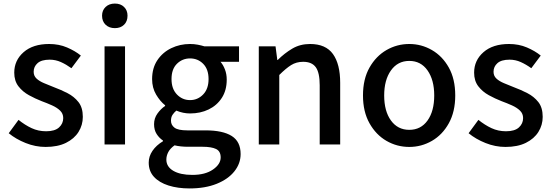

<svg xmlns="http://www.w3.org/2000/svg" viewBox="-20 -811 3102 1078"><path d="M236 14Q179 14 124 -8Q69 -30 29 -63L84 -138Q120 -109 157.5 -91.5Q195 -74 239 -74Q288 -74 311.5 -95.5Q335 -117 335 -148Q335 -173 317.5 -190Q300 -207 272 -219.5Q244 -232 214 -243Q178 -257 142.5 -276.5Q107 -296 83.5 -326.5Q60 -357 60 -403Q60 -472 112.5 -518Q165 -564 256 -564Q311 -564 356.5 -544.5Q402 -525 434 -499L381 -428Q352 -449 322 -462.5Q292 -476 259 -476Q213 -476 191 -456.5Q169 -437 169 -408Q169 -385 185 -370Q201 -355 227.5 -344Q254 -333 284 -321Q322 -307 359 -288Q396 -269 420.5 -238Q445 -207 445 -155Q445 -109 421 -70.5Q397 -32 350.5 -9Q304 14 236 14Z M567 0V-551H682V0ZM625 -653Q593 -653 573 -672Q553 -691 553 -723Q553 -753 573 -772Q593 -791 625 -791Q657 -791 676.5 -772Q696 -753 696 -723Q696 -691 676.5 -672Q657 -653 625 -653Z M1044 247Q978 247 926 230.5Q874 214 844.5 182Q815 150 815 102Q815 67 836 36Q857 5 895 -18V-22Q874 -36 859.5 -58.5Q845 -81 845 -114Q845 -147 864 -173.5Q883 -200 907 -216V-220Q879 -242 856.5 -280Q834 -318 834 -367Q834 -429 863.5 -473Q893 -517 941.5 -540.5Q990 -564 1047 -564Q1070 -564 1090.5 -560Q1111 -556 1127 -551H1322V-464H1218Q1233 -447 1243 -421Q1253 -395 1253 -364Q1253 -304 1225.5 -261.5Q1198 -219 1151.5 -196.5Q1105 -174 1047 -174Q1008 -174 970 -190Q957 -179 948.5 -166Q940 -153 940 -133Q940 -109 960 -94Q980 -79 1032 -79H1134Q1231 -79 1281 -47.5Q1331 -16 1331 54Q1331 107 1296 151Q1261 195 1196.5 221Q1132 247 1044 247ZM1047 -249Q1090 -249 1120.5 -280.5Q1151 -312 1151 -367Q1151 -422 1121 -452.5Q1091 -483 1047 -483Q1004 -483 973.5 -453Q943 -423 943 -367Q943 -312 973.5 -280.5Q1004 -249 1047 -249ZM1060 171Q1132 171 1175.5 141Q1219 111 1219 73Q1219 38 1193 25.5Q1167 13 1117 13H1034Q1015 13 996 11Q977 9 960 5Q935 23 924.5 43.5Q914 64 914 85Q914 125 953 148Q992 171 1060 171Z M1433 0V-551H1527L1537 -474H1539Q1577 -512 1621 -538Q1665 -564 1721 -564Q1809 -564 1849.5 -507.5Q1890 -451 1890 -346V0H1775V-332Q1775 -403 1753 -433.5Q1731 -464 1682 -464Q1644 -464 1614.5 -445.5Q1585 -427 1548 -390V0Z M2278 14Q2209 14 2150 -20Q2091 -54 2054.5 -119Q2018 -184 2018 -275Q2018 -367 2054.5 -431.5Q2091 -496 2150 -530Q2209 -564 2278 -564Q2346 -564 2405 -530Q2464 -496 2500 -431.5Q2536 -367 2536 -275Q2536 -184 2500 -119Q2464 -54 2405 -20Q2346 14 2278 14ZM2278 -82Q2343 -82 2380.5 -134.5Q2418 -187 2418 -275Q2418 -362 2380.5 -415.5Q2343 -469 2278 -469Q2213 -469 2175 -415.5Q2137 -362 2137 -275Q2137 -187 2175 -134.5Q2213 -82 2278 -82Z M2818 14Q2761 14 2706 -8Q2651 -30 2611 -63L2666 -138Q2702 -109 2739.5 -91.5Q2777 -74 2821 -74Q2870 -74 2893.5 -95.5Q2917 -117 2917 -148Q2917 -173 2899.5 -190Q2882 -207 2854 -219.5Q2826 -232 2796 -243Q2760 -257 2724.5 -276.5Q2689 -296 2665.5 -326.5Q2642 -357 2642 -403Q2642 -472 2694.5 -518Q2747 -564 2838 -564Q2893 -564 2938.5 -544.5Q2984 -525 3016 -499L2963 -428Q2934 -449 2904 -462.5Q2874 -476 2841 -476Q2795 -476 2773 -456.5Q2751 -437 2751 -408Q2751 -385 2767 -370Q2783 -355 2809.5 -344Q2836 -333 2866 -321Q2904 -307 2941 -288Q2978 -269 3002.5 -238Q3027 -207 3027 -155Q3027 -109 3003 -70.5Q2979 -32 2932.5 -9Q2886 14 2818 14Z"/></svg>

Font: Source Han Sans TC Medium
Style: Regular
Weight: 500
Designer: Ryoko NISHIZUKA Ë•øÂ°öÊ∂ºÂ≠ê (kana, bopomofo & ideographs); Paul D. Hunt (Latin, Greek & Cyrillic); Sandoll Communicatio
Foundry: Adobe
Version: Version 2.004;hotconv 1.0.118;makeotfexe 2.5.65603